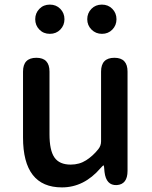

<svg xmlns="http://www.w3.org/2000/svg" viewBox="-20 -801 660 834"><path d="M249 13Q80 13 80 -204V-490Q80 -550 138 -550Q195 -550 195 -490V-218Q195 -148 216.5 -117Q238 -86 287 -86Q325 -86 354.5 -105Q384 -124 407 -153Q419 -168 419 -187V-490Q419 -550 477 -550Q534 -550 534 -490V-59Q534 0 487 3Q441 5 434 -54L432 -76Q431 -83 429.5 -83Q428 -83 417 -71Q345 13 249 13ZM196.5 -654Q169 -654 151 -672.5Q133 -691 133 -717.5Q133 -744 151 -762.5Q169 -781 196.5 -781Q224 -781 242 -762.5Q260 -744 260 -717.5Q260 -691 242 -672.5Q224 -654 196.5 -654ZM423 -654Q396 -654 377.5 -672.5Q359 -691 359 -717.5Q359 -744 377 -762.5Q395 -781 422.5 -781Q450 -781 468 -762.5Q486 -744 486 -717.5Q486 -691 468 -672.5Q450 -654 423 -654Z"/></svg>

Font: Resource Han Rounded TW Medium
Style: Regular
Weight: 500
Designer: Cyano Hao (round all glyphs); Ryoko NISHIZUKA 西塚涼子 (kana, bopomofo & ideographs); Paul D. Hunt (Latin, Greek & Cyrillic)
Foundry: Cyano Hao
Version: 0.990